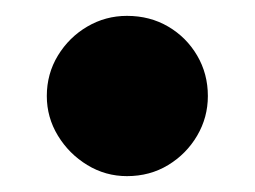

<svg xmlns="http://www.w3.org/2000/svg" viewBox="-20 -212 321 242"><path d="M140 10Q113 10 90 -4Q67 -18 53 -41Q39 -64 39 -91Q39 -119 53 -142Q67 -165 90 -178.5Q113 -192 140 -192Q169 -192 192 -178.5Q215 -165 228.5 -142Q242 -119 242 -91Q242 -64 228.5 -41Q215 -18 192 -4Q169 10 140 10Z"/></svg>

Font: Gabarito
Style: Bold
Weight: 700
Designer: Leandro Assis / Alvaro Franca / Felipe Casaprima
Foundry: Naipe Foundry
Version: Version 1.000